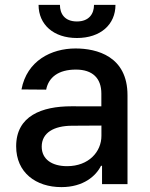

<svg xmlns="http://www.w3.org/2000/svg" viewBox="-20 -750 609 782"><path d="M230.1 12.1C320.3 12.1 371.1 -33.7 391.3 -74.6H395.6V0H499.3V-362.2C499.3 -521 374.3 -552.6 287.6 -552.6C188.9 -552.6 89.5 -502.5 67.5 -385.7L168 -384.9C177.9 -435 217.7 -466.6 289.1 -466.6C357.6 -466.6 392.8 -430.8 392.8 -369V-316.8L270.6 -317.1C150.6 -317.1 45.8 -278.1 45.8 -154.1C45.8 -46.9 126.4 12.1 230.1 12.1ZM137.1 -730.1C137.1 -650.2 197.8 -595.2 293.3 -595.2C389.6 -595.2 450.3 -650.2 450.3 -730.1H362.9C362.9 -694.2 343 -662.6 293.3 -662.6C242.9 -662.6 224.1 -694.6 224.1 -730.1ZM149.9 -152.7C149.9 -209.5 199.6 -237.6 273.1 -237.9L393.1 -238.6V-196.7C393.1 -132.1 341.6 -73.2 253.2 -73.2C193.2 -73.2 149.9 -100.1 149.9 -152.7Z"/></svg>

Font: Margiela Sans Medium
Style: Regular
Weight: 500
Designer: Stefan Endress, Andreas Faust
Version: Version 1.100;FEAKit 1.0